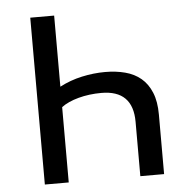

<svg xmlns="http://www.w3.org/2000/svg" viewBox="-49 -711 749 759"><g transform="rotate(-5 325.0 -331.0)"><path d="M477.5 0V-215.8Q477.5 -341.3 352.5 -341.3Q328.6 -341.3 305.4 -338.4Q282.2 -335.4 261.5 -329.8Q240.7 -324.2 223.4 -316.4Q206.1 -308.6 193.4 -298.8V0H98.6V-662.1H193.4V-379.9Q234.9 -401.9 281.7 -412.1Q328.6 -422.4 374.5 -422.4Q417.5 -422.4 453.9 -412.8Q490.2 -403.3 516.4 -381.3Q542.5 -359.4 557.1 -323.7Q571.8 -288.1 571.8 -236.3V0Z"/></g></svg>

Font: PT Astra Sans
Style: Regular
Weight: 400
Designer: A.Korolkova, I. Chaeva
Foundry: ParaType Ltd
Version: Version 1.001; ttfautohint (v1.6)